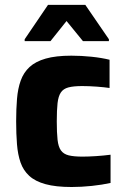

<svg xmlns="http://www.w3.org/2000/svg" viewBox="-20 -741 503 769"><path d="M266.8 8Q203.4 8 162.2 -3.4Q121 -14.7 97.2 -36.6Q73.3 -58.5 62.3 -90.2Q51.3 -121.9 48 -163.5Q44.7 -205.2 44.7 -255.1Q44.7 -304 48.1 -345Q51.4 -386.1 63 -418.3Q74.5 -450.5 98.4 -472.6Q122.3 -494.7 162.9 -506.3Q203.5 -518 265.7 -518Q305.7 -518 346.2 -513.8Q386.6 -509.6 418.8 -501.7V-388.6Q398.5 -391.7 367.4 -394Q336.3 -396.3 309.3 -396.3Q274.4 -396.3 254 -390.9Q233.7 -385.5 223.7 -370.6Q213.6 -355.7 210.5 -327.8Q207.4 -299.9 207.4 -255Q207.4 -209.5 210.5 -181.3Q213.6 -153.2 224 -138.6Q234.4 -124 255 -118.8Q275.6 -113.7 310.4 -113.7Q334 -113.7 364.5 -115.7Q395 -117.7 422.8 -121.3V-8.2Q389.7 -0.9 347.9 3.6Q306.1 8 266.8 8ZM78.8 -576.3V-583.8L172.3 -721.5H321.7L416.2 -583.8V-576.3H312.2L246.5 -656.8L182.2 -576.3Z"/></svg>

Font: Saira Thin
Style: Regular
Weight: 100
Designer: Hector Gatti with collaboration of the Omnibus-Type team
Foundry: Omnibus-Type
Version: Version 1.101